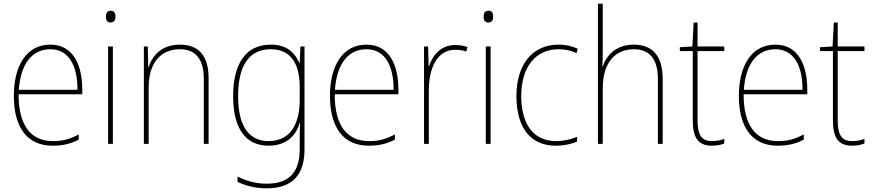

<svg xmlns="http://www.w3.org/2000/svg" viewBox="-20 -780 4731 1041"><path d="M253 -538C119 -538 55 -416 55 -261C55 -100 119 10 266 10C322 10 365 -1 407 -23V-51C355 -24 319 -15 266 -15C144 -15 80 -105 81 -269H426V-295C426 -427 377 -538 253 -538ZM253 -513C355 -513 401 -420 400 -293H82C92 -438 157 -513 253 -513Z M580 -722C560 -722 554 -706 554 -690C554 -673 560 -658 579 -658C600 -658 606 -672 606 -690C606 -706 602 -722 580 -722ZM592 -528H566V0H592Z M955 -538C855 -538 805 -477 786 -416H784L781 -528H760V0H786V-305C786 -446 857 -513 955 -513C1036 -513 1085 -465 1085 -352V0H1111V-357C1111 -481 1054 -538 955 -538Z M1448 -538C1310 -538 1244 -431 1244 -258C1244 -79 1315 10 1436 10C1525 10 1584 -37 1605 -115H1607C1605 -75 1605 -51 1605 -15V29C1605 148 1553 216 1427 216C1363 216 1311 199 1268 177V206C1310 226 1360 241 1427 241C1573 241 1631 160 1631 29V-528H1609L1605 -438H1603C1580 -493 1536 -538 1448 -538ZM1448 -513C1566 -513 1605 -422 1605 -307V-237C1605 -132 1570 -15 1436 -15C1329 -15 1271 -97 1271 -258C1271 -415 1324 -513 1448 -513Z M1967 -538C1833 -538 1769 -416 1769 -261C1769 -100 1833 10 1980 10C2036 10 2079 -1 2121 -23V-51C2069 -24 2033 -15 1980 -15C1858 -15 1794 -105 1795 -269H2140V-295C2140 -427 2091 -538 1967 -538ZM1967 -513C2069 -513 2115 -420 2114 -293H1796C1806 -438 1871 -513 1967 -513Z M2447 -536C2369 -536 2324 -478 2306 -420H2304L2301 -528H2279V0H2305V-290C2305 -410 2350 -510 2447 -510C2471 -510 2490 -507 2508 -501L2515 -525C2495 -532 2472 -536 2447 -536Z M2628 -722C2608 -722 2602 -706 2602 -690C2602 -673 2608 -658 2627 -658C2648 -658 2654 -672 2654 -690C2654 -706 2650 -722 2628 -722ZM2640 -528H2614V0H2640Z M2994 10C3039 10 3081 0 3109 -12V-38C3076 -24 3035 -15 2995 -15C2862 -15 2806 -121 2806 -260C2806 -416 2884 -513 3008 -513C3041 -513 3074 -507 3106 -492L3112 -516C3081 -530 3048 -538 3008 -538C2866 -538 2780 -429 2780 -259C2780 -101 2846 10 2994 10Z M3248 -495V-760H3222V0H3248V-301C3248 -446 3320 -513 3416 -513C3497 -513 3547 -466 3547 -351V0H3573V-353C3573 -478 3516 -538 3417 -538C3318 -538 3267 -478 3248 -420H3246C3247 -446 3248 -464 3248 -495Z M3840 -15C3779 -15 3762 -55 3762 -130V-503H3907V-528H3762V-658H3741L3734 -528L3666 -524V-503H3736V-130C3736 -42 3759 10 3840 10C3869 10 3888 5 3907 -2V-27C3889 -20 3867 -15 3840 -15Z M4184 -538C4050 -538 3986 -416 3986 -261C3986 -100 4050 10 4197 10C4253 10 4296 -1 4338 -23V-51C4286 -24 4250 -15 4197 -15C4075 -15 4011 -105 4012 -269H4357V-295C4357 -427 4308 -538 4184 -538ZM4184 -513C4286 -513 4332 -420 4331 -293H4013C4023 -438 4088 -513 4184 -513Z M4600 -15C4539 -15 4522 -55 4522 -130V-503H4667V-528H4522V-658H4501L4494 -528L4426 -524V-503H4496V-130C4496 -42 4519 10 4600 10C4629 10 4648 5 4667 -2V-27C4649 -20 4627 -15 4600 -15Z"/></svg>

Font: Noto Sans Georgian SemiCondensed Thin
Style: Regular
Weight: 100
Width: 4
Designer: Monotype Design Team, Akaki Razmadze
Foundry: Google LLC
Version: Version 2.005